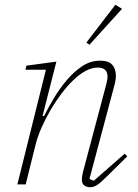

<svg xmlns="http://www.w3.org/2000/svg" viewBox="-20 -775 582 807"><path d="M359 12Q345 12 334.5 4.5Q324 -3 324 -20Q324 -33 329 -53L427 -422Q432 -442 432 -452Q432 -491 391 -491Q343 -491 288 -438Q264 -415 239.5 -383Q215 -351 193.5 -314.5Q172 -278 155 -239.5Q138 -201 129 -165L88 0H53L173 -482H87L91 -499L217 -516L159 -288L165 -287Q182 -321 206 -361.5Q230 -402 260 -437.5Q290 -473 325 -496.5Q360 -520 401 -520Q437 -520 452 -502.5Q467 -485 467 -457Q467 -439 461 -417L356 -23L374 -15L504 -129L515 -118L431 -35Q402 -6 387.5 3Q373 12 359 12ZM343 -596 465 -755 493 -738 356 -587Z"/></svg>

Font: IBM Plex Serif ExtraLight
Style: Italic
Weight: 200
Italic angle: -14°
Designer: Mike Abbink, Paul van der Laan, Pieter van Rosmalen
Foundry: Bold Monday
Version: Version 2.5